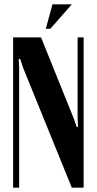

<svg xmlns="http://www.w3.org/2000/svg" viewBox="-20 -873 449 893"><path d="M323 -322 337 -282H343L341 -322V-699H369V0H314L87 -559L74 -599H67L69 -559V0H41V-699H171ZM193 -739 224 -853H314L214 -739Z"/></svg>

Font: Moniqa Black Heading
Style: Regular
Weight: 900
Designer: Rajesh Rajput
Foundry: Rajesh Rajput
Version: Version 1.000